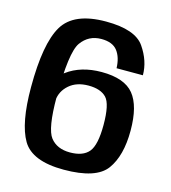

<svg xmlns="http://www.w3.org/2000/svg" viewBox="-104 -764 762 856"><g transform="rotate(15 277.0 -336.5)"><path d="M268 6.5Q417.5 6.5 464.5 -58Q511.5 -122.5 511.5 -238.5Q511.5 -352.5 468.5 -405.2Q425.5 -458 320 -458Q224.5 -458 160.5 -410.5Q96.5 -363 94 -311L153 -283Q156.5 -325.5 190.2 -355Q224 -384.5 279 -384.5Q335 -384.5 361.8 -356.5Q388.5 -328.5 388.5 -232Q388.5 -139.5 361.8 -107.2Q335 -75 275 -75Q215 -75 184.5 -113.8Q154 -152.5 154 -299Q154 -505 188 -552.5Q222 -600 280.5 -600Q332.5 -600 355 -570.5Q377.5 -541 379 -491.5H500.5Q500.5 -557.5 458 -619Q415.5 -680.5 280.5 -680.5Q132.5 -680.5 82.5 -596.5Q32.5 -512.5 32.5 -311.5Q32.5 -145 77.2 -69.2Q122 6.5 268 6.5Z"/></g></svg>

Font: Anybody UltraCondensed Thin Medium
Style: Regular
Weight: 500
Version: Version 1.111